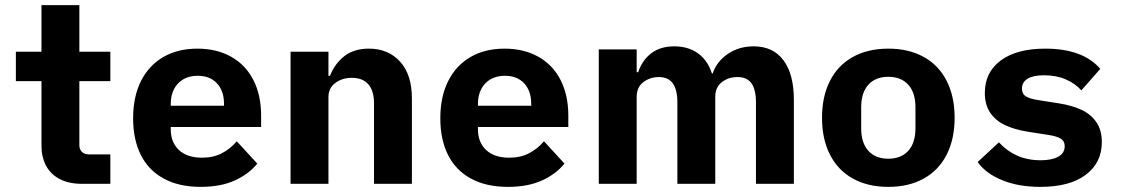

<svg xmlns="http://www.w3.org/2000/svg" viewBox="-20 -718 4390 750"><path d="M290 -149Q290 -140 294.5 -132Q299 -124 307 -119.5Q315 -115 324 -115H411V0H300Q248 0 212.5 -19Q177 -38 159.5 -71.5Q142 -105 142 -149V-401H42V-516H142V-698H290V-516H411V-401H290Z M500 -256Q500 -340 530.5 -401Q561 -462 617.5 -495Q674 -528 751 -528Q827 -528 883.5 -496Q940 -464 970 -405Q1000 -346 1000 -266V-222H647V-213Q647 -162 679 -132Q711 -102 769 -102Q813 -102 846 -119Q879 -136 905 -166L985 -79Q952 -38 897 -13Q842 12 764 12Q679 12 619.5 -20.5Q560 -53 530 -113Q500 -173 500 -256ZM647 -313V-305H855V-313Q855 -363 827.5 -392.5Q800 -422 752 -422Q720 -422 696.5 -408.5Q673 -395 660 -370.5Q647 -346 647 -313Z M1115 0V-516H1263V-422H1269Q1288 -470 1325.5 -499Q1363 -528 1421 -528Q1497 -528 1543 -477Q1589 -426 1589 -334V0H1441V-314Q1441 -363 1419 -388.5Q1397 -414 1354 -414Q1317 -414 1290 -394Q1263 -374 1263 -339V0Z M1700 -256Q1700 -340 1730.5 -401Q1761 -462 1817.5 -495Q1874 -528 1951 -528Q2027 -528 2083.5 -496Q2140 -464 2170 -405Q2200 -346 2200 -266V-222H1847V-213Q1847 -162 1879 -132Q1911 -102 1969 -102Q2013 -102 2046 -119Q2079 -136 2105 -166L2185 -79Q2152 -38 2097 -13Q2042 12 1964 12Q1879 12 1819.5 -20.5Q1760 -53 1730 -113Q1700 -173 1700 -256ZM1847 -313V-305H2055V-313Q2055 -363 2027.5 -392.5Q2000 -422 1952 -422Q1920 -422 1896.5 -408.5Q1873 -395 1860 -370.5Q1847 -346 1847 -313Z M2319 -525H2467V-436H2473Q2488 -482 2523.5 -509.5Q2559 -537 2614 -537Q2668 -537 2706 -510Q2744 -483 2761 -431H2764Q2779 -477 2822.5 -507Q2866 -537 2924 -537Q3000 -537 3040.5 -482.5Q3081 -428 3081 -329V0H2933V-317Q2933 -368 2915.5 -392.5Q2898 -417 2861 -417Q2825 -417 2799.5 -397Q2774 -377 2774 -340V0H2626V-317Q2626 -368 2608 -392.5Q2590 -417 2554 -417Q2519 -417 2493 -397Q2467 -377 2467 -340V0H2319Z M3191 -258Q3191 -341 3222 -402Q3253 -463 3311.5 -495.5Q3370 -528 3450 -528Q3530 -528 3588.5 -495.5Q3647 -463 3678 -402Q3709 -341 3709 -258Q3709 -175 3678 -114Q3647 -53 3588.5 -20.5Q3530 12 3450 12Q3370 12 3311.5 -20.5Q3253 -53 3222 -114Q3191 -175 3191 -258ZM3556 -217V-299Q3556 -356 3528 -387Q3500 -418 3450 -418Q3400 -418 3372 -387Q3344 -356 3344 -299V-217Q3344 -160 3372 -129Q3400 -98 3450 -98Q3500 -98 3528 -129Q3556 -160 3556 -217Z M3799 -85 3882 -162Q3913 -128 3953.5 -110Q3994 -92 4045 -92Q4089 -92 4114 -106Q4139 -120 4139 -147Q4139 -167 4123.5 -176.5Q4108 -186 4075 -191L3992 -204Q3943 -212 3906.5 -229Q3870 -246 3848.5 -277Q3827 -308 3827 -355Q3827 -436 3889.5 -482Q3952 -528 4063 -528Q4210 -528 4278 -449L4204 -365Q4180 -392 4143 -408Q4106 -424 4058 -424Q4016 -424 3994 -410.5Q3972 -397 3972 -372Q3972 -351 3987.5 -341.5Q4003 -332 4036 -327L4118 -314Q4168 -306 4204.5 -289Q4241 -272 4262.5 -241Q4284 -210 4284 -163Q4284 -82 4221 -35Q4158 12 4044 12Q3959 12 3895 -14Q3831 -40 3799 -85Z"/></svg>

Font: iA Writer Quattro V
Style: Regular
Weight: 400
Designer: Mike Abbink, Paul van der Laan, Pieter van Rosmalen, Oliver Reichenstein
Foundry: Information Architects Inc.
Version: Version 2.000